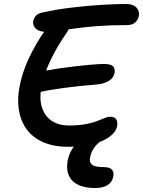

<svg xmlns="http://www.w3.org/2000/svg" viewBox="-20 -730 718 964"><path d="M325 7Q249 7 196 -16.5Q143 -40 113 -82Q83 -124 74.5 -180Q66 -236 79 -299Q87 -341 103 -384.5Q119 -428 141 -470Q163 -512 188 -551Q211 -585 238 -607.5Q265 -630 295 -630Q308 -630 317 -623Q326 -616 328 -603.5Q330 -591 319 -572Q294 -537 268 -492.5Q242 -448 220.5 -398Q199 -348 188 -293Q177 -236 190 -192.5Q203 -149 238 -124.5Q273 -100 326 -100Q375 -100 409.5 -106.5Q444 -113 467 -122Q490 -131 506 -137.5Q522 -144 533 -144Q555 -144 563.5 -131Q572 -118 568 -97Q563 -69 533 -45.5Q503 -22 451 -7.5Q399 7 325 7ZM176 -267Q153 -262 142 -268Q131 -274 128.5 -287.5Q126 -301 129 -316Q134 -337 155 -353Q176 -369 207 -375Q240 -381 277 -386.5Q314 -392 352.5 -396.5Q391 -401 429 -404.5Q467 -408 501 -409Q536 -409 547.5 -397Q559 -385 555 -363Q548 -334 520.5 -320.5Q493 -307 459 -305Q419 -302 380 -298Q341 -294 304 -289Q267 -284 234.5 -278.5Q202 -273 176 -267ZM213 -570Q176 -570 159.5 -586.5Q143 -603 147 -626Q150 -638 159 -649.5Q168 -661 188 -666Q258 -682 336.5 -691.5Q415 -701 487.5 -705.5Q560 -710 613 -710Q648 -710 665 -692Q682 -674 677 -649Q673 -630 658.5 -617Q644 -604 617 -604Q533 -604 468.5 -599Q404 -594 356 -587Q308 -580 272.5 -575Q237 -570 213 -570ZM460 214Q377 214 342 176Q307 138 321 71Q329 31 359 -4Q389 -39 431 -60.5Q473 -82 520 -82Q530 -82 537 -77Q544 -72 542 -62Q540 -55 535 -50Q530 -45 515 -38Q480 -22 459 3.5Q438 29 433 58Q427 83 441 96Q455 109 500 109Q532 109 542.5 122.5Q553 136 549 155Q543 186 519 200Q495 214 460 214Z"/></svg>

Font: Shantell Sans Medium
Style: Italic
Weight: 500
Italic angle: -11°
Designer: Stephen Nixon, Anya Danilova, Shantell Martin
Foundry: Arrow Type
Version: Version 1.011;[c5ecc13dd]